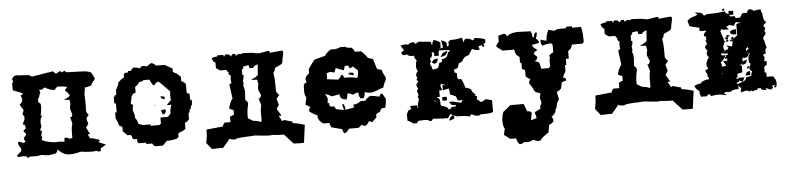

<svg xmlns="http://www.w3.org/2000/svg" viewBox="-45 -794 5050 1220"><g transform="rotate(-5 2480.0 -184.5)"><path d="M50 -504C59 -522 70 -526 80 -526C89 -526 97 -523 103 -523C105 -523 107 -524 108 -524L160 -520L178 -509L280 -526C294 -528 295 -526 311 -532L331 -514L362 -531V-522C363 -522 365 -521 367 -520L388 -528C398 -514 391 -518 477 -515C492 -514 512 -513 519 -513C532 -510 556 -507 558 -496L574 -464C573 -450 553 -439 551 -427C549 -413 510 -414 505 -409L506 -407C504 -395 503 -380 500 -370C501 -351 502 -332 502 -314V-303L501 -262C501 -252 511 -240 516 -236L499 -216C500 -207 506 -186 508 -179L492 -157C495 -148 512 -117 514 -113H501L499 -111L513 -84L523 -87L559 -75H561C562 -74 571 -73 571 -67C571 -63 567 -60 561 -59C569 -54 580 -50 608 -38L572 -16C573 -12 574 -10 574 -8C574 1 566 2 560 2H556L546 -4C537 -2 520 -1 516 -1L491 -2C479 -2 465 -4 448 -7C418 0 396 4 378 4C334 4 321 -15 301 -32L297 -29C294 -2 270 -8 249 -4C248 -4 246 -2 240 -2C231 -2 214 -5 196 -8L163 -3L124 -4L103 4V-6C97 -8 86 -10 75 -10L47 -7C42 -10 41 -12 41 -15C41 -27 70 -37 70 -50C70 -66 52 -83 52 -94C52 -98 54 -101 60 -103L70 -102L87 -93C94 -97 100 -99 101 -101C93 -114 93 -119 93 -127C110 -142 108 -146 108 -151L93 -168C97 -173 101 -180 110 -184C109 -197 105 -207 103 -210H92L107 -244V-262L98 -274V-281L105 -297V-304L84 -338C90 -344 102 -352 102 -362L103 -373L95 -400L106 -399C107 -401 109 -404 109 -409L49 -433L48 -477C60 -491 56 -482 50 -504ZM210 -186C209 -184 200 -172 200 -162H211L204 -131C204 -129 207 -125 209 -121L204 -102C226 -91 251 -85 283 -81L327 -82L339 -79C343 -80 346 -79 348 -80L349 -104L361 -103C379 -102 375 -95 381 -95C382 -95 398 -98 399 -98L400 -150C400 -161 404 -175 407 -191L397 -232H406C409 -235 409 -241 412 -247L401 -284C401 -296 403 -305 406 -314C404 -323 403 -332 403 -341L367 -345L399 -360C399 -362 401 -364 407 -367C399 -392 380 -394 380 -406C380 -411 392 -418 395 -424C374 -431 351 -431 342 -431C336 -431 334 -435 334 -433L319 -419C316 -417 315 -412 310 -412C297 -412 267 -424 260 -428L254 -434C238 -425 237 -426 234 -421L216 -422C218 -412 221 -407 221 -402C221 -396 215 -396 215 -390C215 -376 204 -368 204 -363L203 -344L216 -334C218 -330 219 -324 219 -317C219 -298 214 -273 214 -272L215 -265H209L219 -250C214 -243 207 -241 207 -217C207 -209 208 -199 210 -186ZM204 -265 205 -264 206 -265Z M978 -312C987 -296 987 -297 1006 -293C1006 -311 1008 -306 996 -312ZM936 -261C932 -257 941 -257 942 -258C946 -262 937 -262 936 -261ZM978 -227C978 -210 977 -212 986 -198H996C1005 -212 1006 -210 1006 -227ZM836 -170 844 -160ZM882 -425H920C925 -409 931 -401 940 -387H948C954 -398 953 -396 968 -406H978L1044 -340C1043 -330 1042 -320 1042 -311C1042 -302 1043 -292 1044 -283L1016 -255C1028 -252 1031 -253 1044 -255C1040 -236 1034 -223 1034 -206V-198L1016 -179H968V-141L958 -132H902V-141H854L825 -151C821 -170 820 -174 808 -189C807 -208 806 -217 798 -236V-255C800 -263 802 -267 802 -270C802 -275 798 -276 788 -283L798 -331C810 -345 808 -346 825 -350V-387C839 -396 845 -401 854 -416C871 -416 868 -416 882 -425ZM940 -529C928 -522 921 -519 912 -510C901 -513 892 -515 886 -515C878 -515 873 -512 864 -501C848 -509 843 -509 825 -510C810 -500 814 -502 808 -491H788V-482H770L760 -473V-454C744 -445 736 -438 722 -425C718 -405 711 -395 702 -378V-350C691 -344 693 -346 684 -331V-293H694V-236H684V-198C693 -181 698 -170 702 -151L722 -141V-113L750 -85H770L778 -75V-66L788 -56H808C808 -39 807 -42 816 -28H864V-19H902C908 -8 905 -9 920 0H968L996 -28C1020 -28 1039 -30 1062 -37L1072 -47V-66L1082 -75C1101 -79 1105 -82 1120 -94V-132C1133 -136 1137 -140 1148 -151V-189C1157 -198 1157 -201 1158 -217H1166C1166 -234 1167 -232 1176 -246V-274H1166V-312L1148 -321V-378C1137 -389 1133 -393 1120 -397V-425L1110 -435C1099 -446 1095 -450 1082 -454L1072 -463V-482L1024 -510H968C958 -523 956 -523 940 -529Z M1435 -155V-187C1424 -187 1420 -191 1408 -198C1413 -220 1421 -242 1435 -259L1424 -340V-352L1437 -358C1435 -366 1434 -374 1434 -381C1434 -388 1435 -396 1437 -404C1430 -408 1427 -412 1421 -422L1428 -426C1420 -429 1416 -434 1412 -444H1372L1347 -461V-496C1332 -502 1332 -508 1325 -525C1332 -528 1339 -533 1362 -534V-541H1400L1404 -528L1413 -541C1414 -541 1416 -542 1417 -542C1429 -542 1443 -541 1447 -526L1460 -541H1475L1481 -527C1487 -534 1495 -538 1503 -538C1509 -538 1513 -536 1519 -535V-541L1585 -538C1592 -536 1621 -531 1626 -531C1632 -531 1685 -541 1685 -541C1691 -541 1697 -538 1697 -532C1697 -532 1697 -530 1696 -528L1768 -535C1775 -535 1781 -534 1781 -528C1781 -502 1774 -498 1770 -460C1768 -444 1718 -434 1720 -426C1718 -407 1710 -404 1708 -399C1712 -374 1714 -351 1714 -328V-284C1714 -273 1728 -261 1733 -256L1714 -234C1715 -225 1723 -201 1725 -194L1709 -169C1713 -160 1734 -128 1736 -124H1721C1720 -124 1720 -125 1719 -123V-121L1737 -89L1749 -95L1790 -83H1794C1798 -83 1802 -80 1802 -75C1802 -74 1802 -73 1801 -71C1825 -67 1848 -63 1878 -53L1863 60L1841 61H1834C1830 61 1826 61 1822 60H1800C1799 59 1796 58 1796 58C1792 55 1750 7 1740 -3H1715C1702 -3 1685 -5 1666 -7C1662 -6 1656 -5 1646 -5C1620 -5 1585 -11 1556 -13C1533 -9 1446 -12 1429 1H1427C1413 1 1405 0 1393 -6H1391L1385 5L1347 49H1345C1343 49 1341 48 1340 47L1277 49L1244 8L1252 -39L1253 -77L1360 -88C1360 -97 1360 -96 1370 -111H1409V-145C1421 -151 1424 -154 1435 -155ZM1531 -224V-215C1526 -202 1521 -166 1521 -144V-126L1555 -106H1560C1579 -106 1601 -95 1602 -95C1603 -95 1605 -101 1607 -101V-159C1607 -170 1609 -184 1613 -202L1600 -246H1609C1611 -249 1614 -257 1618 -264L1602 -302V-304C1602 -315 1603 -325 1607 -335C1605 -344 1602 -355 1602 -365L1562 -367L1597 -384C1598 -388 1603 -391 1608 -393C1609 -405 1612 -445 1613 -463C1590 -453 1588 -452 1583 -442H1560L1555 -462C1544 -459 1533 -458 1522 -457C1520 -445 1518 -442 1510 -437V-403H1518C1517 -390 1517 -378 1510 -367C1511 -361 1513 -355 1513 -349C1513 -344 1511 -337 1510 -332C1517 -320 1518 -302 1518 -295C1518 -284 1515 -256 1515 -241H1521V-235C1526 -234 1529 -229 1531 -224Z M2184.4 -357.6V-347.8L2215.2 -339C2215.2 -356.6 2217.4 -351.7 2204.6 -357.6ZM2164.2 -403.8H2184.4L2195.1 -385.1L2215.2 -395L2245 -366.5C2243.9 -346.8 2243.9 -338 2235.4 -320.3C2207.8 -328.2 2183.4 -329.1 2154.7 -329.1L2144.1 -347.8H2134.5C2130.2 -335 2126 -331.1 2114.3 -320.3L2044.2 -329.1C2045.2 -336 2045.2 -340.9 2045.2 -346.8C2045.2 -352.7 2045.2 -358.6 2044.2 -366.5C2056.9 -371.4 2062.2 -373.3 2068.6 -373.3C2075 -373.3 2081.4 -371.4 2094.1 -366.5L2104.8 -395L2154.7 -376.3ZM2144.1 -524.7C2127.1 -516.8 2116.4 -514.8 2101.6 -514.8C2096.2 -514.8 2090.9 -514.8 2084.6 -515.8C2064.4 -503 2055.9 -496.2 2044.2 -478.5L1974.1 -459.8L1933.7 -403.8V-376.3C1916.7 -363.5 1908.2 -354.7 1908.2 -341.9C1908.2 -336 1910.3 -329.1 1913.5 -320.3C1897.6 -315.4 1898.6 -316.4 1893.3 -301.6C1893.3 -290.8 1892.2 -280 1892.2 -269.2C1892.2 -253.5 1893.3 -237.8 1902.9 -227L1893.3 -180.8L1923.1 -162.1C1913.5 -148.4 1913.5 -151.3 1913.5 -134.6C1931.6 -121.8 1943.2 -114 1963.4 -106.1C1963.4 -87.4 1964.5 -85.5 1974.1 -69.8L1994.2 -51.1H2033.6L2044.2 -22.6L2114.3 -3.9C2114.3 12.8 2115.4 9.8 2124.9 23.6C2143 14.7 2145.1 12.8 2154.7 -3.9H2215.2C2231.2 -12.8 2229.1 -11.8 2235.4 -22.6C2250.3 -13.8 2247.1 -13.8 2265.2 -13.8C2276.9 -24.6 2281.1 -28.5 2285.4 -41.3L2305.6 -32.4L2335.3 -59.9V-78.6L2345.9 -87.4C2361.9 -92.4 2360.8 -91.4 2366.1 -106.1L2375.7 -115.9H2395.9C2402.2 -134.6 2404.4 -151.3 2405.4 -171.9L2385.2 -208.3C2369.3 -203.4 2371.4 -204.4 2366.1 -189.6C2344.9 -195.5 2327.9 -198.5 2305.6 -199.4C2290.7 -188.6 2284.3 -186.7 2274.8 -171.9H2245C2224.8 -159.2 2219.5 -155.2 2195.1 -153.3C2201.4 -134.6 2202.5 -141.5 2195.1 -134.6L2144.1 -124.8C2143 -142.5 2143 -146.4 2134.5 -162.1H2124.9L2134.5 -124.8L2084.6 -134.6L2073.9 -153.3H2053.8L2044.2 -162.1C2044.2 -179.8 2046.3 -174.9 2033.6 -180.8C2035.7 -188.6 2037.8 -195.5 2037.8 -200.4C2037.8 -212.2 2032.5 -220.1 2024 -236.8C2041 -231.9 2049.5 -227 2064.4 -218.1L2114.3 -227C2117.5 -199.4 2124.9 -195.5 2154.7 -189.6C2163.2 -205.3 2163.2 -208.3 2164.2 -227C2182.3 -227 2180.2 -227 2195.1 -218.1H2204.6C2219.5 -227 2217.4 -227 2235.4 -227C2235.4 -208.3 2235.4 -205.3 2245 -189.6H2265.2C2273.7 -205.3 2273.7 -208.3 2274.8 -227C2288.6 -222 2300.2 -220.1 2310.9 -220.1C2340.6 -220.1 2360.8 -236.8 2395.9 -245.6C2400.1 -264.3 2405.4 -276.1 2416.1 -292.8V-310.5C2405.4 -327.2 2400.1 -338 2395.9 -357.6L2366.1 -366.5L2345.9 -431.3L2315.1 -441.1C2303.4 -459.8 2290.7 -471.6 2274.8 -487.3H2235.4C2231.2 -500.1 2226.9 -505 2215.2 -515.8C2195.1 -515.8 2191.9 -515.8 2174.9 -524.7Z M2728 -483 2720 -509 2645 -516C2630 -508 2630 -510 2625 -503H2624C2621 -508 2615 -515 2612 -516C2590 -514 2587 -513 2577 -503C2571 -504 2565 -506 2559 -506C2546 -506 2533 -502 2527 -501L2548 -469C2543 -469 2540 -463 2530 -459V-446C2540 -441 2544 -438 2548 -438C2551 -438 2555 -440 2561 -443C2572 -433 2581 -429 2594 -429C2598 -429 2602 -429 2607 -430C2609 -416 2612 -409 2622 -400L2616 -382C2616 -375 2614 -370 2614 -363C2614 -352 2616 -341 2623 -332V-329C2616 -322 2610 -314 2610 -305C2610 -300 2613 -295 2616 -291V-287C2608 -276 2609 -273 2621 -265L2607 -247V-240C2607 -233 2608 -229 2616 -222C2616 -215 2614 -216 2606 -205L2615 -178C2604 -167 2608 -163 2615 -155C2610 -140 2605 -123 2605 -108C2605 -105 2606 -103 2606 -100H2597L2604 -114H2556V-108C2556 -106 2560 -99 2562 -93C2554 -93 2553 -91 2540 -85L2530 -62V-23C2546 -16 2554 -11 2567 -1H2590L2598 -15C2610 -15 2623 -17 2637 -17C2657 -17 2665 -14 2670 -8H2684L2693 -21C2713 -16 2737 -21 2759 -15C2770 -16 2771 -17 2774 -17C2778 -17 2784 -16 2788 -15L2805 -40L2821 -33C2804 -23 2799 -16 2795 1C2815 -4 2829 -7 2829 -17C2829 -21 2827 -26 2822 -32L2846 -22H2848C2885 -22 2903 -20 2929 -14C2934 -27 2932 -25 2942 -27C2950 -20 2956 -20 2968 -15H2987L2996 -22H3014C3036 -22 3052 -22 3077 -29V-105L3037 -115C3022 -105 3020 -103 3005 -100C2997 -108 2978 -121 2978 -123C2979 -124 2982 -125 2984 -126V-139L2971 -142C2973 -145 2975 -148 2976 -150C2956 -167 2954 -172 2949 -187C2935 -193 2929 -196 2914 -200C2911 -220 2904 -233 2894 -256H2877C2875 -259 2871 -264 2869 -267V-296L2854 -302V-322C2867 -322 2868 -323 2879 -331L2887 -357C2932 -370 2899 -389 2955 -404L2980 -444L2979 -440C2998 -432 2999 -431 3020 -431H3027L3020 -453C3030 -455 3037 -458 3044 -461C3043 -460 3043 -457 3043 -457C3043 -452 3046 -448 3050 -448C3056 -448 3058 -454 3058 -455C3058 -459 3054 -464 3050 -464C3057 -467 3064 -472 3067 -474V-494L3046 -502L3001 -509L2991 -495H2987C2973 -506 2964 -507 2941 -509C2934 -499 2930 -494 2930 -484L2920 -518C2896 -512 2882 -509 2848 -509H2846L2833 -500V-474C2828 -473 2824 -472 2820 -469C2821 -474 2822 -478 2822 -483C2822 -502 2803 -507 2787 -512L2796 -466L2773 -461V-465H2781V-500C2766 -509 2759 -515 2739 -518C2733 -506 2729 -497 2728 -483ZM2716 -378 2732 -367C2752 -376 2750 -373 2757 -399C2730 -395 2731 -398 2716 -378ZM2781 -417 2774 -406 2787 -409C2811 -415 2809 -414 2822 -442L2811 -439C2791 -434 2789 -431 2781 -417ZM2804 -119C2816 -97 2818 -95 2839 -95H2847C2844 -86 2839 -84 2829 -84C2824 -84 2824 -84 2817 -85C2810 -71 2812 -72 2798 -71C2790 -88 2777 -91 2754 -97C2747 -107 2748 -108 2748 -119H2749C2746 -137 2747 -149 2724 -152C2728 -154 2733 -155 2748 -156V-194H2737L2767 -197C2760 -215 2758 -219 2758 -224C2758 -227 2760 -231 2763 -237C2776 -233 2786 -230 2792 -224L2771 -230V-195L2809 -203C2813 -191 2813 -179 2814 -165L2850 -150L2860 -122H2891L2880 -106L2850 -113V-112C2834 -119 2824 -118 2804 -119ZM2763 -129H2792V-152H2763ZM2771 -449H2776C2798 -449 2819 -448 2840 -444C2837 -440 2832 -437 2824 -431C2817 -404 2812 -398 2781 -391V-376L2784 -375L2764 -371L2755 -342L2748 -337L2719 -331C2715 -343 2711 -357 2704 -368V-371C2708 -376 2711 -382 2711 -387C2711 -392 2708 -397 2706 -403C2720 -408 2722 -419 2722 -431C2722 -435 2721 -438 2721 -442L2736 -439V-416H2765V-439C2768 -444 2770 -449 2771 -453ZM3029 -479 3028 -480 3027 -479 3029 -477ZM3030 -482ZM2713 -130C2713 -133 2713 -136 2714 -139C2717 -132 2721 -128 2727 -126C2723 -127 2719 -128 2713 -130Z M3435.2 -248C3447.1 -241.8 3444.1 -246.9 3444.1 -228.5H3425.2ZM3141.9 -24.5 3189.8 -63.5H3274.6L3293.5 -15.3C3310.5 -15.3 3307.5 -14.2 3321.4 -5L3312.5 43.2L3349.4 32.9L3340.4 -5L3378.3 -24.5V-31.7C3378.3 -43 3378.3 -45 3387.3 -54.2V-73.7C3382.3 -80.9 3381.3 -87 3381.3 -93.2C3381.3 -101.4 3384.3 -109.6 3387.3 -121.9L3359.4 -131.1L3349.4 -141.3C3341.4 -160.8 3334.4 -172.1 3321.4 -189.5C3321.4 -207 3322.4 -203.9 3331.4 -218.2C3318.5 -222.3 3313.5 -226.4 3302.5 -237.7V-276.7L3283.5 -286.9V-325.8H3274.6V-363.8C3252.6 -378.1 3248.6 -386.3 3245.6 -413H3170.8L3132.9 -441.7C3138.9 -458.1 3138.9 -460.1 3151.9 -470.4V-509.3L3189.8 -519.6C3200.8 -513.4 3198.8 -515.5 3208.7 -500.1C3223.7 -518.5 3252.6 -522.7 3282.5 -522.7C3310.5 -522.7 3338.4 -519.6 3359.4 -519.6C3367.3 -503.2 3367.3 -499.1 3368.3 -480.6H3378.3C3378.3 -498 3378.3 -495 3387.3 -509.3H3397.3C3396.3 -489.8 3395.3 -486.8 3387.3 -470.4C3403.2 -460.1 3402.2 -460.1 3406.2 -441.7L3359.4 -432.5C3368.3 -415 3370.3 -412 3387.3 -402.7V-393.5C3373.3 -388.4 3367.3 -383.2 3367.3 -378.1C3367.3 -372 3375.3 -364.8 3387.3 -354.5C3383.3 -337.1 3382.3 -338.2 3368.3 -325.8C3385.3 -325.8 3383.3 -324.8 3397.3 -315.6L3406.2 -276.7H3454.1L3463.1 -286.9V-335.1C3470.1 -342.2 3469.1 -335.1 3463.1 -354.5C3474.1 -365.8 3478.1 -369.9 3491 -374V-422.2L3482 -432.5C3461.1 -431.4 3444.1 -428.3 3425.2 -422.2C3416.2 -438.6 3416.2 -441.7 3416.2 -461.2L3454.1 -450.9C3456.1 -476.5 3461.1 -497 3472.1 -519.6L3510 -509.3C3520.9 -518.5 3536.9 -519.6 3552.9 -519.6H3585.8V-528.8H3623.7V-519.6H3680.5C3689.5 -486.8 3689.5 -456 3689.5 -422.2L3680.5 -413H3613.7C3606.7 -390.4 3604.7 -387.3 3585.8 -374V-325.8H3566.8V-286.9H3557.9V-248C3548.9 -233.6 3543.9 -225.4 3538.9 -209C3554.9 -204.9 3553.9 -205.9 3557.9 -189.5L3528.9 -180.3L3520 -141.3C3509 -130.1 3504 -126 3491 -121.9L3501 -73.7C3488 -54.2 3484 -48.1 3482 -24.5C3473.1 -10.2 3472.1 -13.2 3472.1 4.2C3461.1 18.5 3459.1 23.7 3444.1 32.9C3453.1 47.2 3454.1 45.2 3454.1 62.6C3443.1 73.9 3438.2 78 3425.2 82.1L3416.2 130.3C3394.3 145.7 3374.3 156.9 3359.4 178.5C3340.4 178.5 3334.4 178.5 3321.4 169.2H3312.5C3300.5 177.4 3288.5 179.5 3273.6 179.5C3267.6 179.5 3261.6 178.5 3255.6 178.5C3241.6 187.7 3243.6 188.7 3226.7 188.7C3214.7 173.3 3212.7 169.2 3208.7 149.8H3170.8L3132.9 121L3141.9 82.1C3133.9 70.8 3130.9 53.4 3130.9 36C3130.9 14.5 3134.9 -8.1 3141.9 -24.5Z M3915 -155V-187C3904 -187 3900 -191 3888 -198C3893 -220 3901 -242 3915 -259L3904 -340V-352L3917 -358C3915 -366 3914 -374 3914 -381C3914 -388 3915 -396 3917 -404C3910 -408 3907 -412 3901 -422L3908 -426C3900 -429 3896 -434 3892 -444H3852L3827 -461V-496C3812 -502 3812 -508 3805 -525C3812 -528 3819 -533 3842 -534V-541H3880L3884 -528L3893 -541C3894 -541 3896 -542 3897 -542C3909 -542 3923 -541 3927 -526L3940 -541H3955L3961 -527C3967 -534 3975 -538 3983 -538C3989 -538 3993 -536 3999 -535V-541L4065 -538C4072 -536 4101 -531 4106 -531C4112 -531 4165 -541 4165 -541C4171 -541 4177 -538 4177 -532C4177 -532 4177 -530 4176 -528L4248 -535C4255 -535 4261 -534 4261 -528C4261 -502 4254 -498 4250 -460C4248 -444 4198 -434 4200 -426C4198 -407 4190 -404 4188 -399C4192 -374 4194 -351 4194 -328V-284C4194 -273 4208 -261 4213 -256L4194 -234C4195 -225 4203 -201 4205 -194L4189 -169C4193 -160 4214 -128 4216 -124H4201C4200 -124 4200 -125 4199 -123V-121L4217 -89L4229 -95L4270 -83H4274C4278 -83 4282 -80 4282 -75C4282 -74 4282 -73 4281 -71C4305 -67 4328 -63 4358 -53L4343 60L4321 61H4314C4310 61 4306 61 4302 60H4280C4279 59 4276 58 4276 58C4272 55 4230 7 4220 -3H4195C4182 -3 4165 -5 4146 -7C4142 -6 4136 -5 4126 -5C4100 -5 4065 -11 4036 -13C4013 -9 3926 -12 3909 1H3907C3893 1 3885 0 3873 -6H3871L3865 5L3827 49H3825C3823 49 3821 48 3820 47L3757 49L3724 8L3732 -39L3733 -77L3840 -88C3840 -97 3840 -96 3850 -111H3889V-145C3901 -151 3904 -154 3915 -155ZM4011 -224V-215C4006 -202 4001 -166 4001 -144V-126L4035 -106H4040C4059 -106 4081 -95 4082 -95C4083 -95 4085 -101 4087 -101V-159C4087 -170 4089 -184 4093 -202L4080 -246H4089C4091 -249 4094 -257 4098 -264L4082 -302V-304C4082 -315 4083 -325 4087 -335C4085 -344 4082 -355 4082 -365L4042 -367L4077 -384C4078 -388 4083 -391 4088 -393C4089 -405 4092 -445 4093 -463C4070 -453 4068 -452 4063 -442H4040L4035 -462C4024 -459 4013 -458 4002 -457C4000 -445 3998 -442 3990 -437V-403H3998C3997 -390 3997 -378 3990 -367C3991 -361 3993 -355 3993 -349C3993 -344 3991 -337 3990 -332C3997 -320 3998 -302 3998 -295C3998 -284 3995 -256 3995 -241H4001V-235C4006 -234 4009 -229 4011 -224Z M4685 -236V-207C4689 -213 4688 -214 4713 -221L4710 -211C4704 -195 4703 -196 4678 -189L4683 -200C4674 -193 4667 -190 4660 -188H4677V-143L4644 -136V-116C4635 -111 4633 -110 4631 -109C4636 -108 4641 -106 4650 -102L4646 -110H4688L4674 -84C4656 -89 4656 -89 4652 -96V-87C4638 -80 4638 -80 4634 -79C4636 -77 4638 -73 4639 -71C4677 -85 4690 -82 4699 -109L4732 -116C4732 -127 4734 -135 4739 -145C4732 -148 4724 -155 4724 -165C4724 -169 4725 -177 4732 -185V-199H4724V-205C4724 -211 4723 -217 4723 -223C4723 -231 4722 -245 4736 -260L4730 -261C4723 -243 4716 -233 4696 -233C4694 -233 4687 -236 4685 -236ZM4622 -517V-538H4652V-513H4627V-507L4631 -503H4658L4665 -490C4670 -491 4674 -491 4678 -491C4682 -491 4686 -491 4692 -490C4697 -500 4701 -505 4710 -517H4740C4740 -526 4741 -525 4752 -539C4770 -536 4774 -536 4782 -525C4796 -530 4805 -531 4822 -531H4828V-526C4828 -514 4828 -516 4836 -506V-504C4836 -470 4841 -463 4855 -446L4836 -430C4836 -421 4836 -425 4845 -413V-402L4837 -393L4845 -384V-374C4839 -366 4836 -359 4828 -352V-341C4840 -326 4832 -309 4845 -289C4833 -273 4834 -271 4834 -267C4834 -264 4835 -260 4836 -250L4818 -243V-240C4823 -234 4825 -228 4825 -222C4825 -216 4823 -207 4821 -201H4836V-179L4818 -165V-129H4828V-101H4868C4883 -84 4888 -71 4888 -48L4886 -47V-38C4885 -35 4883 -29 4877 -29H4875L4868 -34L4880 -46L4856 -41L4864 -29L4849 -18C4835 -21 4828 -25 4816 -32L4821 -18C4794 -20 4791 -19 4784 -33H4766C4760 -22 4754 -18 4743 -26V-18H4724V-26L4713 -17C4707 -20 4700 -25 4691 -25C4684 -25 4681 -23 4657 -16V-24C4657 -36 4658 -37 4663 -43C4650 -51 4647 -56 4642 -66C4643 -61 4644 -54 4644 -45V-39H4638C4616 -39 4609 -38 4588 -25C4582 -26 4576 -27 4568 -27C4562 -27 4556 -26 4547 -22L4567 -6L4545 -11C4533 -14 4521 -15 4512 -15C4499 -15 4486 -13 4465 -10L4457 -24C4450 -22 4445 -18 4436 -10C4424 -11 4423 -12 4419 -12C4414 -12 4409 -11 4404 -10C4397 -23 4394 -31 4394 -49C4379 -58 4374 -65 4365 -83C4386 -93 4390 -94 4405 -94C4416 -106 4419 -109 4441 -115L4455 -118L4451 -113L4462 -120C4462 -129 4463 -125 4454 -137C4455 -142 4455 -144 4455 -148C4455 -154 4451 -158 4445 -165V-177L4462 -184C4462 -192 4461 -192 4454 -201V-219C4461 -235 4462 -245 4475 -258C4468 -260 4467 -264 4462 -274V-275C4462 -288 4462 -291 4469 -302C4457 -309 4458 -310 4454 -325C4462 -336 4462 -337 4470 -341L4460 -366H4468C4467 -370 4465 -373 4465 -376C4465 -380 4467 -383 4469 -387L4454 -394V-405C4461 -415 4462 -417 4470 -421L4467 -430V-427H4429V-432C4429 -439 4427 -444 4431 -449C4409 -452 4389 -459 4368 -464L4358 -499L4379 -516C4394 -521 4411 -525 4425 -533L4408 -547L4425 -546C4449 -544 4455 -540 4464 -524C4473 -524 4472 -525 4484 -531H4486C4537 -531 4562 -533 4599 -539C4609 -516 4604 -533 4622 -517ZM4554 -124C4553 -125 4553 -126 4552 -126V-124ZM4726 -148V-121H4696C4704 -143 4700 -141 4726 -148ZM4554 -147 4553 -149 4550 -150 4546 -147C4548 -145 4549 -145 4549 -145C4553 -146 4553 -146 4554 -147ZM4709 -165V-172L4717 -180L4725 -172L4717 -165ZM4579 -258C4596 -263 4595 -262 4596 -271H4570L4573 -278L4567 -273H4559V-279C4555 -276 4554 -271 4552 -264C4556 -261 4555 -261 4579 -260C4568 -237 4563 -230 4545 -218C4550 -209 4552 -201 4552 -192V-189L4579 -194L4561 -225H4570C4572 -225 4577 -224 4578 -224C4589 -224 4591 -229 4587 -241L4582 -237L4574 -238V-245L4582 -251ZM4591 -345 4592 -353 4600 -360 4608 -352 4599 -345ZM4654 -419H4660V-387H4654C4636 -387 4637 -388 4622 -396V-409C4637 -417 4636 -419 4654 -419ZM4617 -381 4600 -373C4596 -376 4594 -378 4594 -381C4594 -385 4598 -387 4604 -387C4609 -387 4610 -387 4617 -381ZM4606 -366C4606 -363 4603 -360 4595 -360C4588 -360 4586 -364 4586 -367C4586 -370 4588 -374 4596 -374C4603 -374 4606 -369 4606 -366ZM4583 -543V-551L4591 -558L4599 -551L4592 -543ZM4719 -260 4727 -262 4718 -265ZM4730 -287C4728 -292 4726 -296 4722 -301C4720 -295 4717 -293 4711 -289L4716 -272C4718 -279 4719 -284 4730 -287ZM4650 -442 4621 -450C4613 -445 4612 -443 4601 -443C4601 -437 4602 -439 4615 -422H4604C4587 -422 4579 -423 4566 -427L4560 -413L4578 -361C4570 -355 4587 -349 4587 -346C4587 -343 4569 -341 4578 -335C4574 -328 4570 -321 4570 -314C4570 -305 4574 -296 4578 -288C4583 -294 4592 -295 4598 -297V-302L4604 -304C4603 -305 4601 -307 4599 -310L4591 -322L4625 -312C4630 -325 4632 -337 4632 -351L4625 -345H4617V-353L4625 -359L4632 -353V-359L4625 -360V-367L4634 -374L4641 -366L4633 -360C4647 -365 4652 -372 4665 -380V-452L4694 -459L4664 -464C4653 -454 4654 -452 4650 -442ZM4569 -285 4574 -281C4575 -285 4575 -286 4576 -287Z"/></g></svg>

Font: GNUTypewriter
Style: Standard
Weight: 400
Version: Version 001.000